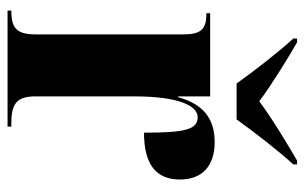

<svg xmlns="http://www.w3.org/2000/svg" viewBox="-169 -637 806 508"><g transform="rotate(90 234.0 -383.0)"><path d="M201 -606H296C328 -651 380 -718 415 -756V-766H405C365 -743 295 -701 248 -666C201 -701 132 -743 92 -766H82V-756C117 -718 169 -651 201 -606ZM8 0H315V-10H306C252 -10 235 -26 235 -75V-334C235 -456 261 -503 290 -503C323 -503 331 -469 331 -361C415 -361 455 -393 455 -456C455 -515 419 -548 356 -548C292 -548 255 -516 237 -451H235V-536H15V-526H17C58 -526 71 -511 71 -465V-75C71 -26 56 -10 10 -10H8Z"/></g></svg>

Font: Noto Serif Display ExtraCondensed Black
Style: Regular
Weight: 900
Width: 2
Designer: Monotype Design Team
Foundry: Monotype Imaging Inc.
Version: Version 2.009